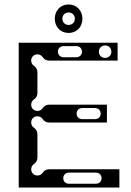

<svg xmlns="http://www.w3.org/2000/svg" viewBox="-20 -842 588 862"><path d="M64 0H516V-82H200C188 -82 178 -76 172 -67C167 -59 158 -54 148 -54C132 -54 120 -66 120 -82C120 -92 125 -101 133 -106C142 -112 148 -122 148 -134V-240C148 -252 142 -262 133 -268C125 -273 120 -282 120 -292C120 -308 132 -320 148 -320C158 -320 167 -315 172 -307C178 -298 188 -292 200 -292H460V-372H200C188 -372 178 -366 172 -357C167 -349 158 -344 148 -344C132 -344 120 -356 120 -372C120 -382 125 -391 133 -396C142 -402 148 -412 148 -424V-518C148 -530 142 -540 133 -546C125 -551 120 -560 120 -570C120 -586 132 -598 148 -598C158 -598 167 -593 172 -585C178 -576 188 -570 200 -570H508V-650H64ZM264 -42C264 -57 275 -67 290 -67H410C425 -67 436 -57 436 -42C436 -27 425 -17 410 -17H290C275 -17 264 -27 264 -42ZM324 -332C324 -347 335 -357 350 -357H406C421 -357 432 -347 432 -332C432 -317 421 -307 406 -307H350C335 -307 324 -317 324 -332ZM240 -610C240 -625 251 -635 266 -635H322C337 -635 348 -625 348 -610C348 -595 337 -585 322 -585H266C251 -585 240 -595 240 -610ZM452 -582C436 -582 424 -594 424 -610C424 -626 436 -638 452 -638C468 -638 480 -626 480 -610C480 -594 468 -582 452 -582ZM288 -694C324 -694 350 -721 350 -758C350 -795 324 -822 288 -822C252 -822 226 -795 226 -758C226 -721 252 -694 288 -694ZM288 -730C272 -730 260 -742 260 -758C260 -774 272 -786 288 -786C304 -786 316 -774 316 -758C316 -742 304 -730 288 -730Z"/></svg>

Font: Apfel Grotezk Brukt
Style: Regular
Weight: 300
Designer: Luigi Gorlero
Foundry: © 2023, Luigi Gorlero & Collletttivo
Version: Version 2.000;Glyphs 3.2 (3217)